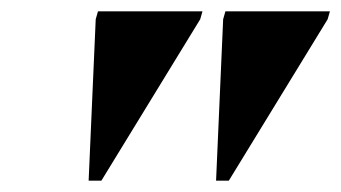

<svg xmlns="http://www.w3.org/2000/svg" viewBox="-20 -735 602 339"><path d="M136.5 -416 149 -701 153 -715H337.5L333.5 -701L159 -416ZM361.5 -416 374 -701 378 -715H562.5L558.5 -701L384 -416Z"/></svg>

Font: Newsreader Display ExtraBold
Style: Italic
Weight: 800
Italic angle: -17°
Designer: Hugues Gentile
Foundry: Production Type
Version: Version 1.001